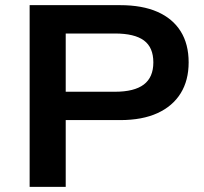

<svg xmlns="http://www.w3.org/2000/svg" viewBox="-20 -725 792 745"><path d="M95 0V-705H446Q532 -705 591 -679Q650 -653 681 -603.5Q712 -554 712 -483Q712 -413 681 -363Q650 -313 591 -286Q532 -259 446 -259H235V0ZM235 -369H426Q501 -369 538 -397Q575 -425 575 -483Q575 -541 538.5 -568Q502 -595 426 -595H235Z"/></svg>

Font: Nunito Sans 10pt SemiExpanded
Style: Bold
Weight: 700
Width: 6
Designer: Vernon Adams
Foundry: Vernon Adams
Version: Version 3.101;gftools[0.9.27]